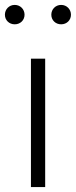

<svg xmlns="http://www.w3.org/2000/svg" viewBox="-21 -762 309 782"><path d="M39 -742C16 -742 -1 -724 -1 -702C-1 -680 16 -663 39 -663C62 -663 79 -680 79 -702C79 -724 62 -742 39 -742ZM228 -742C205 -742 188 -724 188 -702C188 -680 205 -663 228 -663C251 -663 268 -680 268 -702C268 -724 251 -742 228 -742ZM163 -523H105V0H163Z"/></svg>

Font: FiraGO Light
Style: Regular
Weight: 300
Designer: bBox Type
Foundry: bBox Type GmbH
Version: Version 1.001;PS 001.001;hotconv 1.0.88;makeotf.lib2.5.64775